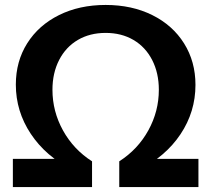

<svg xmlns="http://www.w3.org/2000/svg" viewBox="-20 -756 854 776"><path d="M32 -114H272V-70Q165 -124 104.5 -215Q44 -306 44 -414Q44 -508 90 -581Q136 -654 218.5 -695Q301 -736 407 -736Q513 -736 595.5 -695Q678 -654 724 -580.5Q770 -507 770 -413Q770 -304 709.5 -213.5Q649 -123 542 -70V-114H782V0H462V-104Q537 -152 579.5 -229Q622 -306 622 -393Q622 -461 595 -513.5Q568 -566 519.5 -594.5Q471 -623 407 -623Q343 -623 294.5 -594.5Q246 -566 219 -513.5Q192 -461 192 -393Q192 -306 234.5 -229Q277 -152 352 -104V0H32Z"/></svg>

Font: Uncut Sans Variable
Style: Regular
Weight: 400
Designer: Kasper Nordkvist
Foundry: UNCUT.wtf
Version: Version 1.303;Glyphs 3.1.2 (3151)